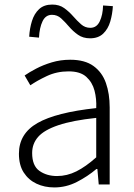

<svg xmlns="http://www.w3.org/2000/svg" viewBox="-20 -809 587 842"><path d="M218 13Q175 13 140 -3.5Q105 -20 84 -52.5Q63 -85 63 -135Q63 -223 144.5 -269.5Q226 -316 402 -335Q404 -375 394.5 -411.5Q385 -448 358.5 -472Q332 -496 281 -496Q229 -496 185.5 -475.5Q142 -455 113 -435L88 -478Q108 -492 138.5 -508Q169 -524 207 -535.5Q245 -547 288 -547Q352 -547 390 -519.5Q428 -492 444.5 -445Q461 -398 461 -338V0H413L407 -68H403Q364 -35 317 -11Q270 13 218 13ZM230 -37Q274 -37 315 -57.5Q356 -78 402 -119V-292Q298 -281 236 -260Q174 -239 147.5 -209Q121 -179 121 -138Q121 -82 153 -59.5Q185 -37 230 -37ZM375 -641Q344 -641 322 -656.5Q300 -672 282.5 -692.5Q265 -713 248 -728.5Q231 -744 208 -744Q180 -744 166.5 -715.5Q153 -687 151 -644L108 -648Q110 -684 120 -716.5Q130 -749 151.5 -769Q173 -789 209 -789Q240 -789 261.5 -773.5Q283 -758 300.5 -738Q318 -718 335.5 -702.5Q353 -687 376 -687Q404 -687 417.5 -715.5Q431 -744 432 -785L475 -782Q473 -747 463.5 -714.5Q454 -682 432.5 -661.5Q411 -641 375 -641Z"/></svg>

Font: Noto Sans SC Thin Light
Style: Regular
Weight: 300
Version: Version 2.004-H2;hotconv 1.0.118;makeotfexe 2.5.65603